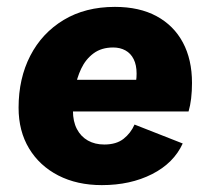

<svg xmlns="http://www.w3.org/2000/svg" viewBox="-20 -529 612 558"><path d="M276 9Q204 9 149.5 -19Q95 -47 64.5 -97.5Q34 -148 34 -216Q34 -301 68 -367Q102 -433 165 -471Q228 -509 314 -509Q385 -509 435 -482Q485 -455 511.5 -405.5Q538 -356 538 -288Q538 -264 535.5 -243Q533 -222 528 -205H144L145 -297H417L371 -271Q374 -283 375.5 -293.5Q377 -304 377 -315Q377 -340 368.5 -357Q360 -374 344.5 -382.5Q329 -391 309 -391Q275 -391 252 -374Q229 -357 216 -329.5Q203 -302 197.5 -269.5Q192 -237 192 -207Q192 -176 203.5 -154Q215 -132 235.5 -120.5Q256 -109 283 -109Q318 -109 339 -125.5Q360 -142 371 -167L511 -112Q485 -55 422 -23Q359 9 276 9Z"/></svg>

Font: Kantumruy Pro
Style: Italic
Weight: 400
Italic angle: -13°
Designer: Sovichet Tep
Foundry: Sovichet Tep
Version: Version 1.002